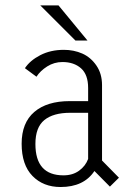

<svg xmlns="http://www.w3.org/2000/svg" viewBox="-20 -702 490 732"><path d="M313.5 -547.5H267.5L133.5 -681.5H203ZM399 9.5 340 -50Q299.5 11 211 11Q145 11 103.8 -31.2Q62.5 -73.5 62.5 -154Q62.5 -234 110.8 -275.2Q159 -316.5 246 -316.5H316V-366.5Q316 -417.5 289 -441.5Q262 -465.5 218 -465.5Q186.5 -465.5 160 -448.8Q133.5 -432 119 -409.5L75 -442Q94.5 -471.5 133.8 -491.8Q173 -512 223.5 -512Q261.5 -512 293.8 -497.8Q326 -483.5 347.5 -452.2Q369 -421 369 -377.5V-90L433.5 -24.5ZM222 -33.5Q257 -33.5 281.5 -51.2Q306 -69 316 -96V-272H248Q183 -272 149 -244.2Q115 -216.5 115 -153Q115 -33.5 222 -33.5Z"/></svg>

Font: League Mono Condensed UltraLight
Style: Regular
Weight: 200
Width: 1
Designer: Tyler Finck
Foundry: The League of Moveable Type / Tyler Finck
Version: Version 2.210